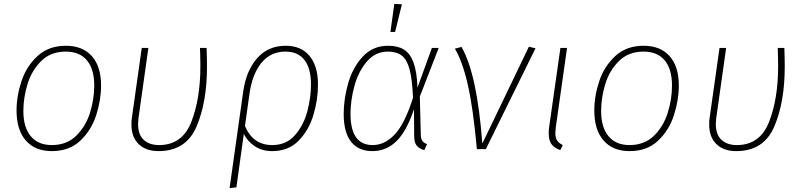

<svg xmlns="http://www.w3.org/2000/svg" viewBox="-20 -766 4128 986"><path d="M65 -198Q65 -273 90.5 -349.5Q116 -426 173 -478.5Q230 -531 318 -531Q404 -531 451.5 -478Q499 -425 499 -327Q499 -252 474 -174.5Q449 -97 392.5 -43.5Q336 10 246 10Q160 10 112.5 -44.5Q65 -99 65 -198ZM464 -326Q464 -411 426.5 -456Q389 -501 318 -501Q240 -501 191 -452Q142 -403 121 -333Q100 -263 100 -196Q100 -112 138 -66.5Q176 -21 246 -21Q323 -21 372 -69.5Q421 -118 442.5 -188Q464 -258 464 -326Z M1043 -424Q1043 -241 989 -115.5Q935 10 794 10Q729 10 692 -26Q655 -62 655 -126Q655 -148 657 -159L708 -520H742L691 -158Q689 -138 689 -129Q689 -75 718 -48Q747 -21 797 -21Q916 -21 962.5 -140Q1009 -259 1009 -425Q1009 -466 1007 -520H1041Q1043 -462 1043 -424Z M1613 -332Q1613 -254 1589.5 -175.5Q1566 -97 1513.5 -43.5Q1461 10 1378 10Q1327 10 1290 -14Q1253 -38 1232 -78L1194 196L1159 200L1229 -296Q1244 -402 1300 -466.5Q1356 -531 1447 -531Q1527 -531 1570 -478.5Q1613 -426 1613 -332ZM1577 -332Q1577 -415 1543.5 -458Q1510 -501 1446 -501Q1371 -501 1324 -445Q1277 -389 1262 -290L1238 -119Q1279 -21 1378 -21Q1450 -21 1494.5 -71.5Q1539 -122 1558 -193.5Q1577 -265 1577 -332Z M2124 -316 2198 -520H2233L2136 -270L2141 -74Q2142 -51 2150 -41Q2158 -31 2173 -26L2159 5Q2135 -1 2121 -17Q2107 -33 2107 -67L2106 -205Q2068 -92 2016 -41Q1964 10 1892 10Q1821 10 1783 -38Q1745 -86 1745 -181Q1745 -259 1768.5 -340Q1792 -421 1843.5 -476Q1895 -531 1973 -531Q2023 -531 2054.5 -511.5Q2086 -492 2103.5 -445Q2121 -398 2124 -316ZM1780 -181Q1780 -21 1894 -21Q1956 -21 2007.5 -76Q2059 -131 2101 -264Q2097 -358 2083.5 -409Q2070 -460 2043.5 -480.5Q2017 -501 1972 -501Q1908 -501 1864.5 -450.5Q1821 -400 1800.5 -326Q1780 -252 1780 -181ZM2044 -744 2009 -602H1985L2005 -746Z M2457 -29 2696 -526 2730 -518 2475 0H2429Q2410 -210 2382.5 -330.5Q2355 -451 2316 -516L2350 -525Q2430 -387 2457 -29Z M2834 -111Q2832 -89 2832 -82Q2832 -58 2841 -44.5Q2850 -31 2870 -21L2857 5Q2825 -7 2811.5 -26.5Q2798 -46 2798 -80Q2798 -101 2800 -113L2858 -520H2892Z M3032 -198Q3032 -273 3057.5 -349.5Q3083 -426 3140 -478.5Q3197 -531 3285 -531Q3371 -531 3418.5 -478Q3466 -425 3466 -327Q3466 -252 3441 -174.5Q3416 -97 3359.5 -43.5Q3303 10 3213 10Q3127 10 3079.5 -44.5Q3032 -99 3032 -198ZM3431 -326Q3431 -411 3393.5 -456Q3356 -501 3285 -501Q3207 -501 3158 -452Q3109 -403 3088 -333Q3067 -263 3067 -196Q3067 -112 3105 -66.5Q3143 -21 3213 -21Q3290 -21 3339 -69.5Q3388 -118 3409.5 -188Q3431 -258 3431 -326Z M4010 -424Q4010 -241 3956 -115.5Q3902 10 3761 10Q3696 10 3659 -26Q3622 -62 3622 -126Q3622 -148 3624 -159L3675 -520H3709L3658 -158Q3656 -138 3656 -129Q3656 -75 3685 -48Q3714 -21 3764 -21Q3883 -21 3929.5 -140Q3976 -259 3976 -425Q3976 -466 3974 -520H4008Q4010 -462 4010 -424Z"/></svg>

Font: FiraGO UltraLight
Style: Italic
Weight: 200
Italic angle: -8°
Designer: bBox Type GmbH
Foundry: bBox Type GmbH
Version: Version 1.001